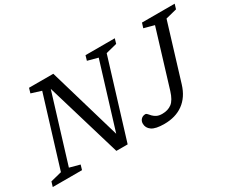

<svg xmlns="http://www.w3.org/2000/svg" viewBox="-129 -1024 1619 1363"><g transform="rotate(-30 680.0 -342.5)"><path d="M570 -67.5 552.5 -78.5 722.5 -632.5 638.5 -655 650 -694.5H890L878.5 -655L787.5 -632L592.5 3.5H500L308 -640L322.5 -629.5L148.5 -62L232 -39.5L220.5 0H-19.5L-7.5 -39.5L83.5 -62.5L257.5 -629.5L175.5 -655L187 -694.5H386ZM1138 -173.5Q1124 -127.5 1101 -93.5Q1078 -59.5 1046.5 -36.8Q1015 -14 976.2 -2.8Q937.5 8.5 892 8.5Q820 8.5 789.5 -13Q759 -34.5 759 -69.5Q759 -91.5 772.8 -105.5Q786.5 -119.5 808 -119.5Q816 -119.5 823.5 -110.5Q831 -101.5 842 -90Q853 -78.5 870.2 -69.8Q887.5 -61 914.5 -61Q961.5 -61 992.8 -84.8Q1024 -108.5 1044 -173.5L1184 -632.5L1100.5 -655L1113 -694.5H1381L1369 -655L1278 -632Z"/></g></svg>

Font: Newsreader 10pt
Style: Italic
Weight: 400
Italic angle: -17°
Version: Version 1.003